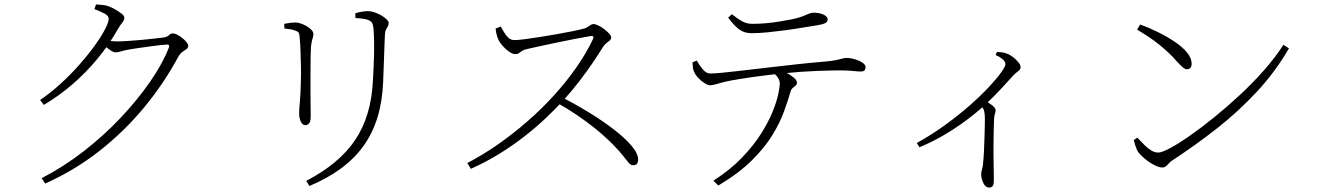

<svg xmlns="http://www.w3.org/2000/svg" viewBox="-20 -784 5920 862"><path d="M160 -335Q206 -366 251 -407Q296 -448 335 -492Q374 -536 404 -577.5Q434 -619 451 -651.5Q468 -684 468 -700Q468 -713 449.5 -723Q431 -733 404 -743L411 -764Q424 -763 438.5 -762Q453 -761 467 -756Q481 -751 497.5 -741.5Q514 -732 526 -722.5Q538 -713 538 -705Q538 -693 529 -682.5Q520 -672 509 -653Q468 -581 417 -519.5Q366 -458 306.5 -406.5Q247 -355 177 -313ZM167 16Q264 -34 354.5 -104Q445 -174 521 -254.5Q597 -335 653.5 -416.5Q710 -498 738 -570Q743 -584 731 -584Q723 -584 700.5 -581.5Q678 -579 649.5 -575Q621 -571 595.5 -567.5Q570 -564 555 -561Q539 -558 524 -553.5Q509 -549 500 -549Q489 -549 474 -559.5Q459 -570 442 -583L456 -603Q471 -601 482.5 -599.5Q494 -598 503 -598Q523 -598 554 -600Q585 -602 617 -605Q649 -608 674.5 -611Q700 -614 710 -615Q732 -618 738.5 -626Q745 -634 756 -634Q764 -634 776 -628Q788 -622 799 -613Q810 -604 817.5 -594.5Q825 -585 825 -577Q825 -569 817 -563.5Q809 -558 799 -551Q789 -544 782 -532Q716 -409 626.5 -301Q537 -193 426 -106Q315 -19 183 40Z M1369 51 1355 28Q1503 -49 1574.5 -155.5Q1646 -262 1654 -418Q1656 -454 1657.5 -485.5Q1659 -517 1659.5 -545Q1660 -573 1659.5 -600Q1659 -627 1657 -654Q1656 -665 1653 -675.5Q1650 -686 1636 -693Q1629 -697 1612.5 -699.5Q1596 -702 1576 -703L1575 -724Q1589 -729 1605 -731.5Q1621 -734 1632 -734Q1646 -734 1662 -728.5Q1678 -723 1692.5 -714.5Q1707 -706 1716 -697Q1725 -688 1725 -682Q1725 -672 1721 -665.5Q1717 -659 1713 -651Q1709 -643 1708 -626Q1707 -604 1706 -576.5Q1705 -549 1704 -520.5Q1703 -492 1702 -464.5Q1701 -437 1700 -414Q1693 -242 1612.5 -129.5Q1532 -17 1369 51ZM1257 -656 1256 -677Q1270 -680 1283 -681.5Q1296 -683 1305 -683Q1318 -683 1332 -678Q1346 -673 1358.5 -665.5Q1371 -658 1379 -649Q1387 -640 1387 -632Q1387 -624 1385 -617Q1383 -610 1380.5 -600.5Q1378 -591 1376 -573Q1375 -560 1374.5 -527.5Q1374 -495 1374 -453.5Q1374 -412 1374 -371.5Q1374 -331 1374.5 -301Q1375 -271 1375 -262Q1375 -238 1367.5 -230Q1360 -222 1352 -222Q1343 -222 1336.5 -229Q1330 -236 1326.5 -248Q1323 -260 1323 -274Q1323 -294 1326.5 -330.5Q1330 -367 1331 -432Q1332 -455 1331 -489.5Q1330 -524 1329 -557Q1328 -590 1326 -607Q1325 -626 1322.5 -634Q1320 -642 1307 -646Q1295 -651 1283.5 -652.5Q1272 -654 1257 -656Z M2205 -656 2228 -665Q2235 -654 2243 -639.5Q2251 -625 2262.5 -614.5Q2274 -604 2290 -604Q2305 -604 2335.5 -608Q2366 -612 2404.5 -618Q2443 -624 2482 -631Q2521 -638 2553.5 -644.5Q2586 -651 2603 -656Q2613 -659 2619.5 -663.5Q2626 -668 2632 -672Q2638 -676 2644 -676Q2653 -676 2666.5 -669.5Q2680 -663 2693 -653Q2706 -643 2715 -633Q2724 -623 2724 -616Q2724 -608 2717.5 -602.5Q2711 -597 2702.5 -590.5Q2694 -584 2687 -573Q2670 -545 2643 -505Q2616 -465 2581.5 -420Q2547 -375 2507 -331Q2472 -293 2428.5 -252Q2385 -211 2333 -170.5Q2281 -130 2221 -93Q2161 -56 2094 -26L2078 -52Q2149 -89 2217.5 -137Q2286 -185 2350 -241Q2414 -297 2469.5 -358.5Q2525 -420 2569.5 -484Q2614 -548 2643 -610Q2649 -625 2631 -622Q2600 -617 2559.5 -609Q2519 -601 2478.5 -592.5Q2438 -584 2403 -576.5Q2368 -569 2347 -564Q2332 -561 2324 -555.5Q2316 -550 2310 -545.5Q2304 -541 2293 -541Q2282 -541 2267 -551Q2252 -561 2239.5 -575Q2227 -589 2221 -599Q2217 -606 2212 -620.5Q2207 -635 2205 -656ZM2482 -322 2503 -347Q2564 -316 2624.5 -279Q2685 -242 2735 -203.5Q2785 -165 2815 -130Q2845 -95 2845 -67Q2845 -56 2840 -49Q2835 -42 2823 -42Q2812 -42 2802.5 -53Q2793 -64 2777 -85Q2761 -106 2730 -137Q2691 -176 2651 -208Q2611 -240 2569.5 -268Q2528 -296 2482 -322Z M3089 -504 3108 -512Q3120 -491 3135.5 -472.5Q3151 -454 3168 -454Q3189 -454 3228 -458Q3267 -462 3319 -468Q3371 -474 3431 -481Q3491 -488 3554 -495Q3617 -502 3678 -507Q3714 -510 3733 -514Q3752 -518 3762 -521Q3772 -524 3781 -524Q3797 -524 3816.5 -518.5Q3836 -513 3851 -503.5Q3866 -494 3866 -482Q3866 -475 3862 -469Q3858 -463 3843 -463Q3833 -463 3809 -465.5Q3785 -468 3751 -468Q3717 -468 3647.5 -465.5Q3578 -463 3499 -455Q3450 -450 3396 -443Q3342 -436 3299.5 -429Q3257 -422 3240 -418Q3218 -413 3200.5 -407.5Q3183 -402 3168 -401Q3159 -401 3143.5 -410.5Q3128 -420 3114.5 -434.5Q3101 -449 3096 -462Q3092 -470 3091 -479.5Q3090 -489 3089 -504ZM3205 49 3183 27Q3258 -21 3310 -75Q3362 -129 3396 -182.5Q3430 -236 3448.5 -282Q3467 -328 3474 -361.5Q3481 -395 3481 -408Q3481 -423 3472 -436Q3463 -449 3441 -468L3475 -476Q3488 -470 3507.5 -459.5Q3527 -449 3542.5 -436.5Q3558 -424 3558 -413Q3558 -405 3552 -400Q3546 -395 3539 -389Q3532 -383 3529 -372Q3518 -334 3500 -284Q3482 -234 3448 -178Q3414 -122 3355.5 -64Q3297 -6 3205 49ZM3652 -671Q3624 -667 3586.5 -660.5Q3549 -654 3508 -648.5Q3467 -643 3427.5 -639Q3388 -635 3354 -635Q3320 -635 3296.5 -653.5Q3273 -672 3249 -705L3266 -720Q3294 -698 3313.5 -687.5Q3333 -677 3358 -677Q3386 -677 3416.5 -679.5Q3447 -682 3477 -687Q3507 -692 3534 -697Q3566 -704 3583 -710.5Q3600 -717 3610.5 -722Q3621 -727 3632 -727Q3658 -727 3677 -718.5Q3696 -710 3696 -696Q3696 -687 3686 -681Q3676 -675 3652 -671Z M4450 -537 4456 -551Q4468 -550 4478.5 -549Q4489 -548 4501 -543Q4515 -538 4529 -527Q4543 -516 4552.5 -504Q4562 -492 4562 -482Q4562 -475 4558.5 -471Q4555 -467 4548 -462Q4541 -457 4530 -446Q4506 -420 4475 -386Q4444 -352 4400 -311Q4385 -297 4357 -274Q4329 -251 4291.5 -224.5Q4254 -198 4207.5 -171.5Q4161 -145 4108 -123L4096 -142Q4163 -179 4223.5 -223Q4284 -267 4333.5 -310.5Q4383 -354 4419 -392.5Q4455 -431 4474.5 -458.5Q4494 -486 4494 -496Q4494 -508 4480.5 -519Q4467 -530 4450 -537ZM4378 -316 4400 -336Q4419 -323 4434.5 -311Q4450 -299 4450 -289Q4450 -282 4447 -274Q4444 -266 4443 -252Q4441 -196 4440.5 -141.5Q4440 -87 4441 -43.5Q4442 0 4442 23Q4442 44 4437 51Q4432 58 4421 58Q4404 58 4394.5 37Q4385 16 4385 -2Q4385 -12 4389 -24Q4393 -36 4394 -55Q4396 -73 4397.5 -103.5Q4399 -134 4400 -167.5Q4401 -201 4401.5 -228.5Q4402 -256 4401 -269Q4400 -283 4396 -292.5Q4392 -302 4378 -316Z M5099 -674Q5138 -660 5178.5 -640Q5219 -620 5253.5 -597Q5288 -574 5309 -548.5Q5330 -523 5330 -498Q5330 -485 5324 -479Q5318 -473 5308 -473Q5301 -473 5291.5 -480.5Q5282 -488 5262 -510Q5244 -531 5225.5 -548Q5207 -565 5187 -581.5Q5167 -598 5142 -615Q5117 -632 5085 -651ZM5742 -583 5767 -567Q5706 -462 5624 -373.5Q5542 -285 5445.5 -209Q5349 -133 5242 -63Q5235 -59 5228.5 -51.5Q5222 -44 5215 -38Q5208 -32 5198 -32Q5183 -32 5161 -43.5Q5139 -55 5119.5 -71.5Q5100 -88 5090 -101Q5083 -112 5077.5 -129.5Q5072 -147 5070 -155L5086 -166Q5103 -148 5118.5 -132.5Q5134 -117 5149.5 -108Q5165 -99 5180 -99Q5196 -99 5233.5 -119Q5271 -139 5322.5 -175Q5374 -211 5432 -258Q5490 -305 5548 -359Q5606 -413 5656.5 -470.5Q5707 -528 5742 -583Z"/></svg>

Font: Noto Serif TC
Style: Regular
Weight: 200
Designer: Ryoko NISHIZUKA 西塚涼子 (kana & ideographs); Frank Grießhammer (Latin, Greek & Cyrillic); Wenlong ZHANG 张文龙 (bopomofo); San
Foundry: Adobe
Version: Version 2.001;hotconv 1.1.0;makeotfexe 2.6.0